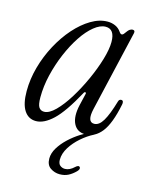

<svg xmlns="http://www.w3.org/2000/svg" viewBox="-111 -589 696 879"><g transform="rotate(15 237.0 -150.0)"><path d="M89 9Q53 9 33 -22Q13 -53 13 -113Q13 -170 29 -227.5Q45 -285 73 -337Q101 -389 136.5 -429Q172 -469 211.5 -492.5Q251 -516 290 -516Q309 -516 326 -508.5Q343 -501 354 -485Q360 -476 366 -476Q372 -476 378 -485Q389 -501 396 -505.5Q403 -510 409 -510Q422 -510 419 -496L330 -113Q315 -48 350 -48Q373 -48 391.5 -79Q410 -110 429 -175Q432 -186 442 -186Q449 -186 451 -180Q453 -174 451 -166Q432 -72 400 -31.5Q368 9 323 9Q284 9 267.5 -24Q251 -57 264 -114L277 -169Q279 -176 274.5 -177Q270 -178 267 -172Q212 -71 169.5 -31Q127 9 89 9ZM114 -42Q138 -42 167 -71Q196 -100 224.5 -146Q253 -192 277 -245Q301 -298 315.5 -347Q330 -396 330 -430Q330 -491 287 -491Q261 -491 232 -467.5Q203 -444 176.5 -404Q150 -364 128.5 -313.5Q107 -263 94 -208.5Q81 -154 81 -102Q81 -67 89.5 -54.5Q98 -42 114 -42ZM257 216Q233 216 213 202.5Q193 189 193 158Q193 133 208.5 107.5Q224 82 248.5 59Q273 36 301.5 18Q330 0 355 -10L363 0Q333 15 305 39.5Q277 64 259 93Q241 122 241 151Q241 170 251 178Q261 186 274 186Q296 186 318 165Q323 160 329 158Q335 156 339 162Q341 167 338.5 172Q336 177 331 182Q315 198 297.5 207Q280 216 257 216Z"/></g></svg>

Font: Instrument Serif
Style: Italic
Weight: 400
Italic angle: -13°
Designer: Rodrigo Fuenzalida
Foundry: fragTYPE
Version: Version 1.000; ttfautohint (v1.8.4.7-5d5b);gftools[0.9.27]